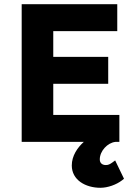

<svg xmlns="http://www.w3.org/2000/svg" viewBox="-20 -674 638 912"><path d="M378 0C348 27 321 66 321 112C321 181 386 218 457 218C492 218 533 203 559 183L569 175L527 88L512 99C502 106 494 110 483 110C467 110 454 102 454 83C454 43 491 4 528 0H547V-128H233V-276H494V-404H233V-526H537V-654H83V0Z"/></svg>

Font: Falling Sky
Style: Bd+
Weight: 400
Designer: Paul D. Hunt
Foundry: Adobe Systems Incorporated
Version: Version 1.02